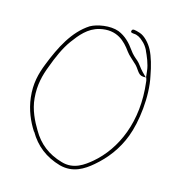

<svg xmlns="http://www.w3.org/2000/svg" viewBox="-97 -733 749 805"><g transform="rotate(15 277.5 -330.0)"><path d="M42 -261C48 -209 68 -163 92 -126H93C124 -72 170 -36 233 -18C293 -2 338 -31 373 -61C420 -101 458 -150 482 -213C507 -278 522 -393 503 -479C496 -518 485 -557 471 -584C458 -609 435 -634 413 -641C390 -648 379 -651 377 -640C375 -632 383 -632 390 -631C405 -631 420 -622 431 -611C441 -603 450 -591 457 -577V-576C466 -557 481 -524 484 -494L487 -467H488C489 -462 492 -456 492 -450C513 -281 454 -149 364 -73C335 -49 293 -16 237 -33C177 -50 134 -84 105 -135C85 -168 62 -213 58 -263C53 -320 65 -364 81 -405C97 -449 117 -495 142 -529C168 -564 197 -601 246 -613C319 -630 358 -590 385 -552C397 -536 408 -529 423 -514C447 -495 449 -469 474 -467H486L467 -486C455 -498 443 -518 433 -526C421 -536 409 -546 398 -562C379 -589 357 -612 325 -625C287 -639 231 -629 203 -613C136 -570 97 -492 65 -411C47 -366 35 -320 42 -261ZM128 -538V-539ZM486 -467H487V-466Z"/></g></svg>

Font: Stray Cat
Style: ExLt
Weight: 200
Version: Version 1.0